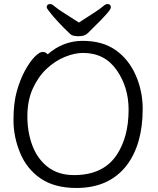

<svg xmlns="http://www.w3.org/2000/svg" viewBox="-20 -916 785 954"><path d="M360 18Q252 18 183 -28.5Q114 -75 80.5 -155Q47 -235 47 -319.5Q47 -404 63.5 -462.5Q80 -521 104 -565Q128 -609 152 -633.5Q176 -658 191.5 -658Q207 -658 217 -646Q293 -713 391 -713Q489 -713 554 -667.5Q619 -622 654 -543Q689 -464 689 -375Q689 -200 610 -95Q523 18 360 18ZM348 -46Q492 -46 559 -145Q619 -234 619 -371Q619 -483 559.5 -568Q500 -653 393 -653Q350 -653 301.5 -633Q253 -613 211 -573.5Q169 -534 142.5 -475Q116 -416 116 -337.5Q116 -259 141 -192.5Q166 -126 218 -86Q270 -46 348 -46ZM331 -745Q261 -811 224 -860Q212 -875 212 -880Q212 -896 230 -896Q238 -896 253 -883Q268 -870 302.5 -848.5Q337 -827 372 -804Q407 -827 441 -848.5Q475 -870 490 -883Q505 -896 513 -896Q531 -896 531 -879.5Q531 -863 444 -779L416 -751Q401 -736 371.5 -736Q342 -736 331 -745Z"/></svg>

Font: LXGW WenKai TC
Style: Regular
Weight: 400
Designer: LXGW / Fontworks Inc.
Foundry: LXGW / Fontworks Inc.
Version: Version 1.330